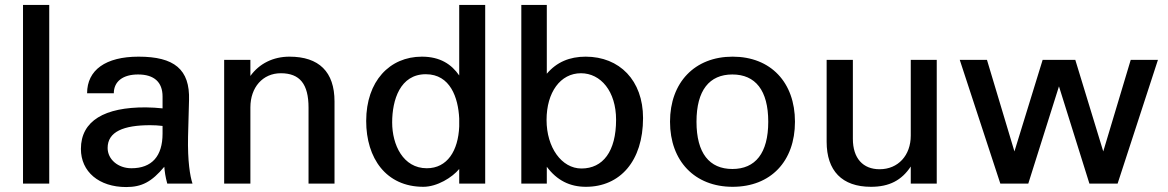

<svg xmlns="http://www.w3.org/2000/svg" viewBox="-20 -742 4720 776"><path d="M73 0H179V-722H73Z M637 -202C637 -111 594 -62 511 -62C457 -62 415 -98 415 -144C415 -210 480 -236 587 -236C606 -236 619 -235 637 -233ZM307 -140C307 -48 380 14 490 14C553 14 593 -7 644 -68C646 -47 648 -29 656 0H758C748 -30 738 -91 740 -189L744 -337C748 -462 684 -513 540 -513C407 -513 332 -459 332 -365H440C440 -413 477 -441 538 -441C603 -441 637 -410 637 -352V-304C616 -306 592 -308 570 -308C403 -309 307 -254 307 -140Z M992 -308C992 -389 1042 -446 1115 -446C1192 -446 1227 -402 1227 -307V0H1332V-332C1332 -452 1269 -513 1150 -513C1084 -513 1028 -485 992 -435V-500H886V0H992Z M1836 -231C1832 -133 1788 -62 1705 -62C1609 -62 1565 -157 1565 -247C1565 -338 1597 -442 1701 -442C1800 -442 1832 -347 1836 -263ZM1941 0V-722H1836V-437C1805 -482 1759 -513 1685 -513C1555 -513 1460 -414 1460 -253C1460 -103 1540 13 1691 13C1747 13 1808 -25 1836 -59V0Z M2189 -257C2189 -369 2245 -446 2328 -446C2408 -446 2470 -373 2470 -258C2470 -130 2417 -61 2330 -61C2250 -61 2189 -146 2189 -257ZM2190 -68C2231 -13 2283 13 2348 13C2486 13 2579 -91 2579 -265C2579 -417 2484 -513 2347 -513C2282 -513 2230 -491 2190 -444V-722H2087V0H2190Z M2688 -250C2688 -91 2788 13 2941 13C3095 13 3193 -90 3193 -250C3193 -409 3095 -513 2941 -513C2788 -513 2688 -409 2688 -250ZM2795 -250C2795 -377 2847 -441 2940 -441C3033 -441 3085 -377 3085 -250C3085 -123 3033 -59 2940 -59C2847 -59 2795 -123 2795 -250Z M3766 -500H3661V-194C3661 -114 3610 -58 3535 -58C3468 -58 3427 -102 3427 -181V-500H3321V-169C3321 -52 3383 13 3500 13C3574 13 3624 -13 3661 -69V0H3766Z M4550 -500 4439 -130 4326 -500H4194L4080 -130L3969 -500H3859L4023 0H4136L4260 -393L4383 0H4497L4660 -500Z"/></svg>

Font: Perun Medium
Style: Regular
Weight: 500
Foundry: Copyright (c) Stefan Peev, Context Ltd, 2016
Version: Version 1.089